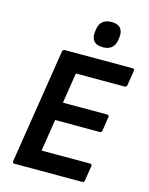

<svg xmlns="http://www.w3.org/2000/svg" viewBox="-127 -944 796 1024"><g transform="rotate(15 271.0 -432.0)"><path d="M54.5 0Q42.4 0 44.4 -11.7L144.1 -643.3Q146.1 -655 157.1 -655H530.7Q536.3 -655 539.5 -652.2Q542.7 -649.3 541.4 -643.3L528.3 -561.4Q527.3 -556.8 524.6 -553.3Q521.9 -549.7 516.6 -549.7H246.4L219.9 -381.6H463.7Q476.4 -381.6 474.1 -369.9L462.3 -293.1Q460.3 -281.4 450.6 -281.4H203.8L176.2 -105.3H443.4Q455.8 -105.3 453.8 -93.9L441 -11.7Q438.7 0 429.3 0ZM347.8 -721.9Q314.3 -721.9 299.1 -739.3Q283.8 -756.7 286.9 -786.1L288.5 -800.2Q291.6 -830.6 309.3 -847.5Q327 -864.4 360.1 -864.4Q394.3 -864.4 409.2 -847Q424.1 -829.7 421.1 -800.2L419.4 -786.1Q416.4 -755.7 398.6 -738.8Q380.9 -721.9 347.8 -721.9Z"/></g></svg>

Font: Sofia Sans Hairline
Style: Italic
Weight: 1
Italic angle: -9°
Designer: Botio Nikoltchev, Ani Petrova
Foundry: lettersoup
Version: Version 4.102